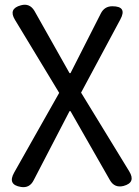

<svg xmlns="http://www.w3.org/2000/svg" viewBox="-20 -569 577 798"><path d="M67 208Q10 199 39 148L118 8L226 -183L42 -487Q14 -533 67 -547Q103 -557 123 -524L269 -265H273L399 -513Q414 -543 447 -543Q510 -543 480 -488L317 -184L517 143Q546 190 493 204Q456 213 437 180L273 -107H269L120 180Q103 214 67 208Z"/></svg>

Font: GenSenRounded TW R
Style: Regular
Weight: 400
Version: Version 1.501;PS 1;hotconv 16.6.51;makeotf.lib2.5.65220